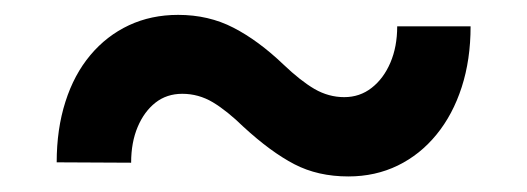

<svg xmlns="http://www.w3.org/2000/svg" viewBox="-20 -420 695 253"><path d="M503.4 -385.3H600.1Q600.1 -341.3 588.4 -305.2Q576.7 -269 555.2 -242.7Q533.7 -216.3 504.2 -201.9Q474.6 -187.5 439 -187.5Q398.9 -187.5 367.9 -203.6Q336.9 -219.7 300.8 -252.9Q279.3 -273.9 260.5 -285.2Q241.7 -296.4 220.2 -296.4Q199.7 -296.4 184.8 -284.7Q169.9 -272.9 161.4 -252.7Q152.8 -232.4 152.8 -205.6L54.7 -206.1Q54.7 -250 66.2 -285.9Q77.6 -321.8 99.1 -347.4Q120.6 -373 149.9 -386.7Q179.2 -400.4 214.8 -400.4Q254.9 -400.4 287.6 -383.5Q320.3 -366.7 353.5 -335Q376 -313.5 394.5 -302.7Q413.1 -292 433.6 -292Q454.1 -292 469.7 -304.2Q485.4 -316.4 494.4 -337.4Q503.4 -358.4 503.4 -385.3Z"/></svg>

Font: Roboto SemiBold
Style: Regular
Weight: 600
Designer: Christian Robertson
Foundry: Google
Version: Version 3.009; 2024